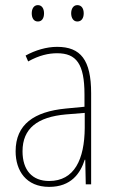

<svg xmlns="http://www.w3.org/2000/svg" viewBox="-20 -720 450 750"><path d="M104 -668C104 -651 111 -636 128 -636C144 -636 152 -649 152 -668C152 -686 144 -700 128 -700C111 -700 104 -684 104 -668ZM258 -668C258 -651 266 -636 282 -636C299 -636 307 -650 307 -668C307 -686 299 -700 282 -700C266 -700 258 -685 258 -668ZM203 -537C162 -537 118 -524 80 -503L90 -480C133 -504 170 -512 203 -512C278 -512 310 -471 310 -351V-303L237 -296C113 -284 41 -234 41 -129C41 -53 82 10 172 10C258 10 294 -43 311 -96H313L315 0H336V-356C336 -486 295 -537 203 -537ZM237 -273 311 -279V-220C310 -98 271 -13 172 -13C106 -13 68 -55 68 -129C68 -219 127 -263 237 -273Z"/></svg>

Font: Noto Sans Arabic UI Cn Th
Style: Regular
Weight: 100
Width: 3
Designer: Monotype Design Team, Nadine Chahine and Nizar Qandah
Foundry: Monotype Imaging Inc.
Version: Version 2.010